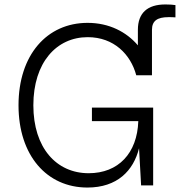

<svg xmlns="http://www.w3.org/2000/svg" viewBox="-20 -841 816 871"><path d="M376.5 9.8C512.2 9.8 585.4 -66.9 610.8 -168.5L620.1 0H674.8V-353H397V-291.5H607.4C602.5 -145.5 516.6 -55.2 382.3 -55.2C235.8 -55.2 131.3 -170.4 131.3 -363.3C131.3 -558.1 236.8 -672.4 377.9 -672.4C496.1 -672.4 572.8 -594.7 598.1 -499.5H669.4V-705.6C669.4 -746.1 692.9 -763.2 744.6 -763.2C752.9 -763.2 764.6 -763.2 775.9 -762.2V-817.9C765.6 -819.8 747.1 -820.8 730 -820.8C648.4 -820.8 605.5 -781.7 605.5 -705.6V-635.3C553.7 -696.3 475.1 -737.3 377.4 -737.3C192.9 -737.3 64 -591.8 64 -363.3C64 -135.7 192.4 9.8 376.5 9.8Z"/></svg>

Font: Raveo Light
Style: Regular
Weight: 300
Designer: Jakub Foglar, Rasmus Andersson (Inter)
Foundry: Jakubfoglar.com
Version: Version 1.100;Glyphs 3.2.3 (3260)